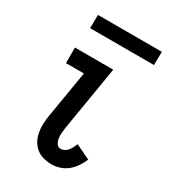

<svg xmlns="http://www.w3.org/2000/svg" viewBox="-176 -798 801 898"><g transform="rotate(30 225.0 -349.0)"><path d="M247 8Q223 8 201 2Q179 -4 162.5 -17.5Q146 -31 135.5 -50.5Q125 -70 121 -92.5Q117 -115 118 -138Q119 -161 123 -185L165 -436H68V-520H275L217 -171Q215 -157 214 -142.5Q213 -128 215 -114Q217 -100 224.5 -88Q232 -76 247 -76Q257 -76 267 -81.5Q277 -87 284 -96Q291 -105 296 -115Q301 -125 305 -135L384 -97Q375 -76 362 -56.5Q349 -37 331 -22Q313 -7 290.5 0.5Q268 8 247 8ZM429 -634H84L85 -706H430Z"/></g></svg>

Font: Iosevka Custom Medium
Style: Italic
Weight: 500
Italic angle: -9°
Designer: Belleve Invis
Foundry: Belleve Invis
Version: Version 27.0.1